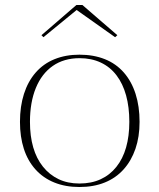

<svg xmlns="http://www.w3.org/2000/svg" viewBox="-20 -734 638 769"><path d="M298 -515Q355 -515 400 -497Q445 -479 476 -443.5Q507 -408 523 -358Q539 -308 539 -246Q539 -186 522.5 -138Q506 -90 475 -55.5Q444 -21 399.5 -3Q355 15 298 15Q242 15 197.5 -3Q153 -21 122 -55.5Q91 -90 75.5 -138Q60 -186 60 -246Q60 -308 76 -358Q92 -408 123 -443.5Q154 -479 198.5 -497Q243 -515 298 -515ZM299 -501Q236 -501 191.5 -470Q147 -439 123.5 -381.5Q100 -324 100 -246Q100 -189 113 -144Q126 -99 152 -66.5Q178 -34 214.5 -16.5Q251 1 298 1Q346 1 383 -16Q420 -33 446 -65.5Q472 -98 485 -143.5Q498 -189 498 -246Q498 -305 485 -352Q472 -399 446.5 -432.5Q421 -466 383.5 -483.5Q346 -501 299 -501ZM154 -585 146 -593 286 -714H310L450 -593L441 -585L287 -694Z"/></svg>

Font: Kalnia ExtraLight
Style: Regular
Weight: 250
Designer: Frida Medrano
Foundry: Frida Medrano
Version: Version 1.105